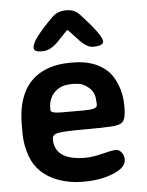

<svg xmlns="http://www.w3.org/2000/svg" viewBox="-53 -790 644 840"><g transform="rotate(-5 268.5 -369.5)"><path d="M209.5 -303.2H310.1Q366.7 -303.2 366.7 -320.8V-332.5Q365.7 -338.4 365.7 -341.3Q365.7 -376.5 340.1 -398.9Q314.5 -421.4 287.1 -421.4L284.2 -421.9L280.8 -422.4L268.6 -422.9H265.1L262.2 -422.4Q216.8 -422.4 189.7 -395.3Q162.6 -368.2 162.6 -325.7V-317.4Q162.6 -303.2 209.5 -303.2ZM265.1 -746.1H273.9Q305.7 -746.1 329.6 -720.2Q418.5 -624 418.5 -596.7Q418.5 -577.1 372.1 -577.1Q347.7 -577.1 315.9 -608.9L293 -633.8Q268.6 -660.2 266.8 -660.2Q265.1 -660.2 248.8 -642.3Q232.4 -624.5 217.3 -609.4Q184.6 -576.7 148.9 -576.7Q113.3 -576.7 113.3 -593.8V-597.7Q113.3 -628.9 205.1 -720.7Q230.5 -746.1 265.1 -746.1ZM283.7 7.3H271Q220.7 6.8 172.9 -9.8Q79.6 -43 49.8 -126Q32.2 -176.3 32.2 -226.6V-263.2Q32.2 -454.6 173.8 -502.4Q214.8 -516.1 265.6 -516.1H277.8Q277.8 -516.1 279.8 -516.1Q372.6 -516.1 427.7 -465.8Q452.1 -443.4 469.2 -401.4Q486.3 -359.4 486.3 -308.6V-297.4Q486.3 -252 471.2 -236.8Q456.1 -221.7 395 -221.7L372.6 -220.7H350.1L327.6 -220.2H304.7Q209 -220.2 185.5 -214.6Q162.1 -209 162.1 -190.4Q162.1 -96.2 297.4 -96.2Q328.6 -96.2 372.6 -107.4Q416.5 -118.7 431.6 -118.7Q446.8 -118.7 457.3 -105.2Q467.8 -91.8 467.8 -73.2Q467.8 -39.1 412.1 -15.9Q356.4 7.3 283.7 7.3Z"/></g></svg>

Font: Averia Sans Libre
Style: Bold
Weight: 700
Version: Version 1.002